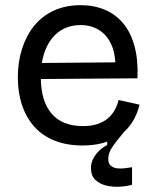

<svg xmlns="http://www.w3.org/2000/svg" viewBox="-20 -550 601 743"><path d="M491 165Q470 171 443 172.5Q416 174 391 168Q366 162 349 146Q332 130 332 100Q332 82 340 65.5Q348 49 362 35Q376 21 395 11V-39L472 -81L480 -67Q465 -44 446 -22Q427 0 413 21.5Q399 43 399 65Q399 83 409 91.5Q419 100 434 101.5Q449 103 464.5 101Q480 99 491 97ZM300 13Q239 13 192 -5.5Q145 -24 113.5 -59Q82 -94 65.5 -142.5Q49 -191 49 -250Q49 -311 65.5 -362Q82 -413 112.5 -450.5Q143 -488 188.5 -509Q234 -530 292 -530Q343 -530 385 -512.5Q427 -495 456.5 -460Q486 -425 500.5 -371.5Q515 -318 512 -247L107 -244V-306L456 -309L426 -267Q430 -329 414 -370Q398 -411 366 -432Q334 -453 292 -453Q245 -453 210.5 -429Q176 -405 157 -360Q138 -315 138 -251Q138 -159 179.5 -110.5Q221 -62 301 -62Q333 -62 357 -70Q381 -78 397 -91.5Q413 -105 423.5 -123.5Q434 -142 439 -163L520 -145Q511 -108 493 -79Q475 -50 447.5 -29.5Q420 -9 383 2Q346 13 300 13Z"/></svg>

Font: Bricolage Grotesque 20pt
Style: Regular
Weight: 400
Version: Version 1.001;gftools[0.9.33.dev8+g029e19f]